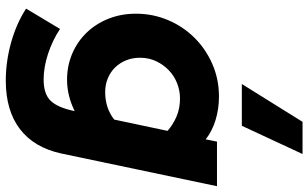

<svg xmlns="http://www.w3.org/2000/svg" viewBox="-226 -646 1091 680"><g transform="rotate(90 320.0 -306.5)"><path d="M426 -617H278Q312 -671 345 -724.5Q378 -778 412 -832H526Q501 -778 476 -724.5Q451 -671 426 -617ZM263 2Q213 2 170 -16.5Q127 -35 95.5 -68Q64 -101 46.5 -145.5Q29 -190 29 -242Q29 -301 51 -354Q73 -407 112.5 -447.5Q152 -488 206 -512Q260 -536 323 -536Q366 -536 405.5 -524Q445 -512 474 -489Q476 -499 478 -509Q480 -519 482 -529H640Q611 -390 582 -253Q553 -116 524 23Q503 119 437.5 169Q372 219 266 219Q198 219 130.5 200Q63 181 11 147L83 27Q124 54 171.5 69.5Q219 85 262 85Q314 85 338 59.5Q362 34 374 -25Q348 -12 320 -5Q292 2 263 2ZM185 -256Q185 -230 194 -207.5Q203 -185 219 -168.5Q235 -152 257.5 -142.5Q280 -133 307 -133Q363 -133 404 -165Q414 -213 424 -259.5Q434 -306 444 -354Q421 -374 392.5 -386Q364 -398 329 -398Q302 -398 276 -388Q250 -378 230 -359Q210 -340 197.5 -314Q185 -288 185 -256Z"/></g></svg>

Font: Rosa Sans Black
Style: Italic
Weight: 900
Italic angle: -12°
Designer: Pentagram / MCKL
Foundry: Pentagram / MCKL
Version: Version 1.005;September 16, 2019;FontCreator 11.5.0.2425 64-